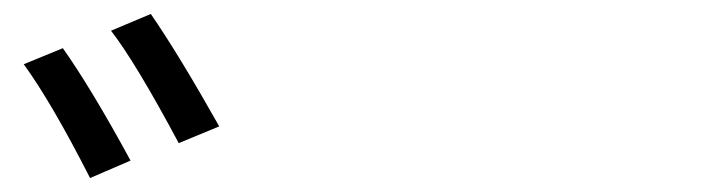

<svg xmlns="http://www.w3.org/2000/svg" viewBox="-20 -860 1040 275"><path d="M70 -791Q111 -733 167 -630L109 -605Q54 -713 14 -768ZM196 -840Q236 -782 294 -679L236 -655Q174 -771 139 -816Z"/></svg>

Font: KaiGen Gothic CN Regular
Style: Regular
Weight: 400
Designer: Ryoko NISHIZUKA  (kana & ideographs); Paul D. Hunt (Latin, Greek & Cyrillic); Wenlong ZHANG  (bopomofo); Sandoll Communi
Foundry: Adobe Systems Incorporated
Version: Version 1.002.20150501